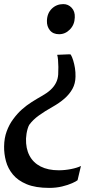

<svg xmlns="http://www.w3.org/2000/svg" viewBox="-25 -769 498 937"><path d="M320 -503Q327 -491.5 332.2 -474.2Q337.5 -457 340.8 -436.8Q344 -416.5 343.5 -395Q343 -361.5 328.5 -335.2Q314 -309 289.2 -287.5Q264.5 -266 231.5 -247.5Q194 -226.5 164.8 -205.5Q135.5 -184.5 117.5 -159.5Q113 -151.5 109.8 -140.2Q106.5 -129 104.5 -116.8Q102.5 -104.5 102 -93Q100.5 -44.5 118.8 -9.8Q137 25 173.2 43.5Q209.5 62 261.5 62Q291.5 62 321.8 56Q352 50 370 41L353.5 110.5Q347 116 327 125Q307 134 278 141Q249 148 215.5 148Q148.5 148 105.2 130Q62 112 37.8 82.5Q13.5 53 4 17.2Q-5.5 -18.5 -5 -54Q-4.5 -95.5 7.8 -128.5Q20 -161.5 39 -187Q59.5 -215 82 -235Q104.5 -255 129.8 -271Q155 -287 182.5 -302.5Q205.5 -315.5 222 -330.8Q238.5 -346 248 -364.5Q257.5 -383 259 -405.5Q260 -423.5 259.8 -442.2Q259.5 -461 258.2 -476.8Q257 -492.5 254 -501.5L313.5 -504ZM340 -684Q339 -648.5 316.2 -625.2Q293.5 -602 263.5 -602Q234 -602 218.5 -621.2Q203 -640.5 204 -667.5Q205 -704.5 228 -726.8Q251 -749 284 -749Q308 -749 324.8 -731Q341.5 -713 340 -684Z"/></svg>

Font: Merriweather 48pt SemiBold
Style: Italic
Weight: 600
Italic angle: -7.8°
Designer: Eben Sorkin
Foundry: Eben Sorkin
Version: Version 2.101